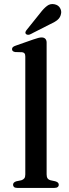

<svg xmlns="http://www.w3.org/2000/svg" viewBox="-20 -921 340 941"><path d="M208.5 -712.5V-66.5Q208.5 -53.5 213.2 -46.8Q218 -40 228 -37.5L251 -32.5Q259.5 -30 263.8 -26Q268 -22 268 -15.5Q268 -8.5 262.5 -4.2Q257 0 246 0H65Q54 0 49 -4.2Q44 -8.5 44 -15.5Q44 -21.5 48 -25.8Q52 -30 60 -32.5L84.5 -37.5Q94 -40.5 99 -46.8Q104 -53 104 -66V-643.5Q104 -654.5 100.2 -659.2Q96.5 -664 88.5 -665L54 -666Q46 -667.5 42.5 -671Q39 -674.5 39 -680Q39 -686 43 -690Q47 -694 57.5 -697.5L143 -727.5Q158.5 -733 167.8 -735.2Q177 -737.5 183.5 -737.5Q196 -737.5 202.2 -730.8Q208.5 -724 208.5 -712.5ZM177 -857Q194.5 -880 210.8 -892.2Q227 -904.5 247.5 -900Q266 -896 274.2 -881.8Q282.5 -867.5 279 -853Q275.5 -834.5 261.2 -823Q247 -811.5 224 -801.5L127.5 -752.5Q122.5 -750 116.5 -750.5Q110.5 -751 107 -754.5Q103 -759 104.8 -764Q106.5 -769 110 -773.5Z"/></svg>

Font: Fraunces 24pt
Style: Regular
Weight: 400
Version: Version 1.000;[b76b70a41]